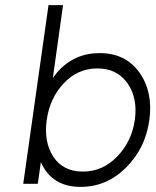

<svg xmlns="http://www.w3.org/2000/svg" viewBox="-20 -720 612 752"><path d="M361 -452Q439 -452 480 -393Q520 -335 508 -250Q496 -166 439 -107Q382 -48 305 -48Q227 -48 189 -106Q170 -135 163.5 -171Q157 -207 163 -250Q169 -293 186 -329.5Q203 -366 230 -394Q285 -452 361 -452ZM370 -512Q271 -512 205 -438Q201 -433 196.5 -427Q192 -421 187 -415L227 -700H170L71 0H128L140 -85Q143 -79 146 -73Q149 -67 152 -62Q197 12 296 12Q398 12 474 -64Q550 -140 565 -250Q580 -360 526 -436Q472 -512 370 -512Z"/></svg>

Font: Unageo
Style: Light-Italic
Weight: 300
Designer: Richard Sepsi
Foundry: Richard Sepsi
Version: Version 2.000